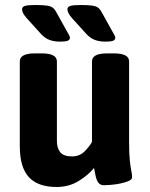

<svg xmlns="http://www.w3.org/2000/svg" viewBox="-20 -738 597 766"><path d="M218 -572Q196 -572 178 -578.5Q160 -585 144 -602L87 -665Q68 -686 68 -701Q68 -711 80 -714.5Q92 -718 121 -718Q152 -718 168 -715.5Q184 -713 192 -706Q200 -699 206 -687L246 -615Q252 -604 255.5 -598Q259 -592 259 -587Q259 -580 251.5 -576Q244 -572 218 -572ZM399 -572Q377 -572 359 -578.5Q341 -585 325 -602L268 -665Q249 -686 249 -701Q249 -711 261 -714.5Q273 -718 302 -718Q333 -718 349 -715.5Q365 -713 373 -706Q381 -699 387 -687L427 -615Q433 -604 436.5 -598Q440 -592 440 -587Q440 -580 432.5 -576Q425 -572 399 -572ZM206 8Q131 8 95 -31.5Q59 -71 59 -154V-493Q59 -525 119 -525H147Q207 -525 207 -493V-176Q207 -147 220.5 -130.5Q234 -114 267 -114Q298 -114 318 -134.5Q338 -155 347 -172V-493Q347 -525 407 -525H435Q495 -525 495 -493V-176Q495 -124 498 -96.5Q501 -69 504 -55.5Q507 -42 507 -31Q507 -22 493.5 -16Q480 -10 460.5 -6Q441 -2 422.5 -0.5Q404 1 395 1Q379 1 371.5 -10.5Q364 -22 361 -38.5Q358 -55 355 -68Q333 -40 294 -16Q255 8 206 8Z"/></svg>

Font: Asap
Style: Bold
Weight: 700
Designer: Pablo Cosgaya
Foundry: Omnibus-Type
Version: Version 3.001; ttfautohint (v1.8.3)